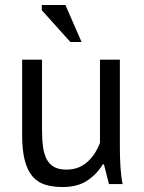

<svg xmlns="http://www.w3.org/2000/svg" viewBox="-20 -740 579 772"><path d="M149 -500V-215Q149 -176 153.5 -146.5Q158 -117 169 -97.5Q180 -78 199 -68Q218 -58 247 -58Q274 -58 295 -66.5Q316 -75 332.5 -90Q349 -105 361.5 -124.5Q374 -144 382 -166V-500H462V-142Q462 -106 464.5 -67.5Q467 -29 473 0H418L398 -79H393Q370 -40 331 -14Q292 12 232 12Q192 12 161.5 2.5Q131 -7 110.5 -31Q90 -55 79.5 -95.5Q69 -136 69 -198V-500ZM308 -571H263L148 -699V-720H243Z"/></svg>

Font: PTSans
Style: Regular
Weight: 400
Designer: A.Korolkova, O.Umpeleva, V.Yefimov
Foundry: ParaType Ltd
Version: Version 2.003W OFL